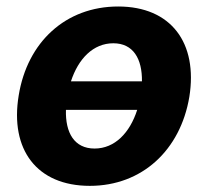

<svg xmlns="http://www.w3.org/2000/svg" viewBox="-20 -573 654 603"><path d="M262.1 10.7C426.1 10.7 546.5 -101.6 574.6 -268.5C601.9 -438.2 517.4 -552.6 351.2 -552.6C186.1 -552.6 65.7 -440.7 38.7 -273.1C10.7 -103.7 95.2 10.7 262.1 10.7ZM187.1 -228H410.9C387.8 -155.9 340.6 -106.5 277 -106.5C213.4 -106.5 185 -155.9 187.1 -228ZM202.8 -317.5C225.9 -388.5 272.7 -437.1 335.9 -437.1C398.4 -437.1 426.8 -388.5 425.8 -317.5Z"/></svg>

Font: Magic Ui Pro
Style: Bold Italic
Weight: 700
Italic angle: -9.39999°
Designer: Stefan Endress, Andreas Faust
Version: Version 1.000;FEAKit 1.0